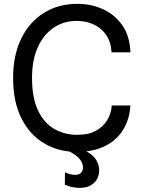

<svg xmlns="http://www.w3.org/2000/svg" viewBox="-20 -760 723 974"><path d="M370 10.5Q277 10.5 203.8 -33Q130.5 -76.5 88.5 -160.2Q46.5 -244 46.5 -365Q46.5 -479.5 87.5 -563.8Q128.5 -648 202 -694.2Q275.5 -740.5 372.5 -740.5Q444 -740.5 504.2 -712.5Q564.5 -684.5 601.8 -629.8Q639 -575 641.5 -494.5H546Q543 -548 518.2 -583.2Q493.5 -618.5 454.5 -636.2Q415.5 -654 368.5 -654Q304 -654 252.8 -619.8Q201.5 -585.5 172 -521Q142.5 -456.5 142.5 -365.5Q142.5 -262 173.5 -198.2Q204.5 -134.5 256.5 -105.2Q308.5 -76 371.5 -76Q429 -76 466.8 -96.8Q504.5 -117.5 524.5 -151.5Q544.5 -185.5 547 -225H641.5Q637 -152.5 603.2 -99.5Q569.5 -46.5 510.5 -18Q451.5 10.5 370 10.5ZM384.5 193Q364 193 345.5 189Q327 185 309 177L309.5 114Q336.5 127 362 127Q381 127 391 116.5Q401 106 401 89Q401 64.5 379.8 42Q358.5 19.5 314 0H401Q442 16.5 462.5 43.5Q483 70.5 483 103.5Q483 143 456.8 168Q430.5 193 384.5 193Z"/></svg>

Font: Spline Sans
Style: Regular
Weight: 400
Designer: Eben Sorkin, Mirko Velimirovic
Foundry: Sorkin Type
Version: Version 1.001